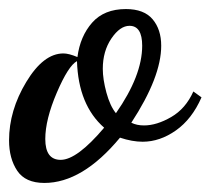

<svg xmlns="http://www.w3.org/2000/svg" viewBox="-32 -372 465 424"><path d="M283 -59Q260 -59 233 -68Q150 32 66 32Q24 32 6 5Q-12 -22 -12 -62Q-12 -128 26 -191Q64 -254 108 -254Q120 -254 139 -246Q145 -292 171.5 -322Q198 -352 246 -352Q286 -352 305 -329.5Q324 -307 324 -271Q324 -202 258 -101Q270 -95 286 -95Q314 -95 346 -113.5Q378 -132 395 -170L413 -157Q392 -109 356.5 -84Q321 -59 283 -59ZM198 -90Q141 -140 138 -237Q119 -227 93.5 -167.5Q68 -108 68 -65Q68 -19 102 -19Q138 -19 198 -90ZM195 -220Q195 -197 203 -167.5Q211 -138 224 -122Q282 -205 282 -271Q282 -315 254 -315Q233 -315 214 -287Q195 -259 195 -220Z"/></svg>

Font: Dancing Script
Style: Bold
Weight: 700
Designer: Pablo Impallari
Foundry: Pablo Impallari. www.impallari.com Igino Marini. www.ikern.com
Version: Version 1.002